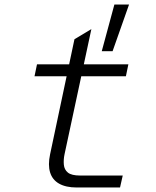

<svg xmlns="http://www.w3.org/2000/svg" viewBox="-20 -831 690 851"><path d="M320 0Q272 0 242 -17Q212 -34 202 -67Q192 -100 202 -147L310 -657L385 -702L266 -147Q261 -123 263 -101Q265 -79 281 -66Q297 -53 335 -53H524L512 0ZM133 -493 144 -546H549L538 -493ZM431 -604 487 -811H552L479 -604Z"/></svg>

Font: Azeret Mono ExtraLight
Style: Italic
Weight: 250
Italic angle: -12°
Designer: Martin Vácha
Foundry: Displaay
Version: Version 1.002